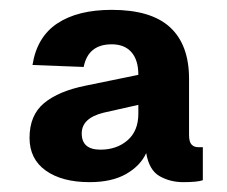

<svg xmlns="http://www.w3.org/2000/svg" viewBox="-20 -746 462 390"><path d="M162 -376Q106 -376 73 -399.5Q40 -423 40 -466Q40 -512 69.5 -536.5Q99 -561 154 -572L261 -594Q261 -624 247 -640Q233 -656 207 -656Q159 -656 150 -610L46 -614Q55 -671 96.5 -698.5Q138 -726 207 -726Q287 -726 325.5 -690.5Q364 -655 364 -586V-472Q364 -458 369 -452.5Q374 -447 383 -447H392V-380Q387 -378 376.5 -377Q366 -376 352 -376Q326 -376 304.5 -388Q283 -400 277 -435Q265 -409 236 -392.5Q207 -376 162 -376ZM184 -442Q217 -442 239 -461Q261 -480 261 -515V-533L190 -517Q146 -506 146 -475Q146 -442 184 -442Z"/></svg>

Font: Geist SemBd
Style: Regular
Weight: 400
Designer: Basement.studio, Andrés Briganti, Mateo Zaragoza
Foundry: Basement.studio, Vercel, Andrés Briganti, Guido Ferreyra, Mateo Zaragoza
Version: Version 1.401